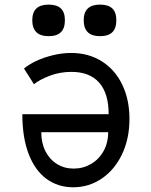

<svg xmlns="http://www.w3.org/2000/svg" viewBox="-20 -782 640 812"><path d="M527.5 -279Q527.5 -195.5 496.2 -129.8Q465 -64 410.5 -27Q356 10 289.5 10Q225.5 10 177 -25.2Q128.5 -60.5 101.5 -130Q74.5 -199.5 74.5 -299H439.5Q439.5 -387.5 399.2 -432.8Q359 -478 282.5 -478Q232.5 -478 190 -461.5Q147.5 -445 123.5 -426L81.5 -492Q100.5 -508.5 132.5 -523.8Q164.5 -539 203.8 -548.5Q243 -558 281.5 -558Q354 -558 410 -523Q466 -488 496.8 -424.5Q527.5 -361 527.5 -279ZM291.5 -69Q331 -69 364.5 -88.2Q398 -107.5 417.8 -142.8Q437.5 -178 437.5 -223H154.5Q154.5 -177.5 172.2 -142.5Q190 -107.5 221.2 -88.2Q252.5 -69 291.5 -69ZM116.5 -696.5Q116.5 -762.5 185.5 -762.5Q220.5 -762.5 237.5 -746.2Q254.5 -730 254.5 -696.5Q254.5 -662.5 237.5 -645.8Q220.5 -629 185.5 -629Q116.5 -629 116.5 -696.5ZM334 -696.5Q334 -762.5 403 -762.5Q438 -762.5 455 -746.2Q472 -730 472 -696.5Q472 -662.5 455 -645.8Q438 -629 403 -629Q334 -629 334 -696.5Z"/></svg>

Font: JuliaMono
Style: Regular
Weight: 400
Monospace: yes
Designer: cormullion
Foundry: corm
Version: Version 0.055; ttfautohint (v1.8.4)